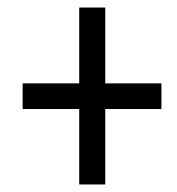

<svg xmlns="http://www.w3.org/2000/svg" viewBox="-20 -608 470 509"><path d="M259 -387V-588H190V-387H40V-319H190V-119H259V-319H408V-387Z"/></svg>

Font: Noto Sans ExtraCondensed
Style: Italic
Weight: 400
Width: 2
Italic angle: -12°
Designer: Monotype Design Team
Foundry: Monotype Imaging Inc.
Version: Version 2.013